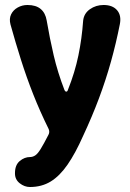

<svg xmlns="http://www.w3.org/2000/svg" viewBox="-20 -536 520 769"><path d="M100 213Q78 213 59 198Q40 183 40 159V157Q40 125 59 109Q78 93 100 93Q111 93 121 86.5Q131 80 143 60.5Q155 41 174 4Q180 -7 175 -19Q140 -90 113 -158.5Q86 -227 64 -296.5Q42 -366 22 -438Q16 -461 24.5 -478.5Q33 -496 51 -506Q69 -516 90 -516Q124 -516 143 -500Q162 -484 167 -454Q179 -383 195 -314.5Q211 -246 238 -176Q241 -169 245.5 -169Q250 -169 252 -176Q280 -246 294 -314Q308 -382 313 -453Q316 -482 340 -499Q364 -516 395 -516Q431 -516 449 -495Q467 -474 460 -439Q445 -363 424.5 -289.5Q404 -216 376.5 -142.5Q349 -69 313 8Q282 78 250.5 123.5Q219 169 183 191Q147 213 100 213Z"/></svg>

Font: Winky Sans SemiBold
Style: Regular
Weight: 600
Designer: Simon Atzbach
Foundry: typofactur
Version: Version 1.205